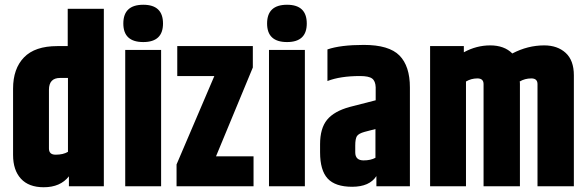

<svg xmlns="http://www.w3.org/2000/svg" viewBox="-20 -784 2475 808"><path d="M265 -747H417V0H270V-42Q234 4 164 4Q101 4 68 -32Q35 -68 35 -132V-411Q35 -495 81 -542.5Q127 -590 221 -590H265ZM266 -145V-456H233Q186 -456 186 -406V-159Q186 -133 214 -133Q246 -133 266 -145Z M507 -574H658V0H507ZM499 -685Q499 -764 583 -764Q666 -764 666 -685Q666 -607 583 -607Q499 -607 499 -685Z M726 -590H1044V-500L889 -126H1047V0H723V-92L882 -464H726Z M1112 -574H1263V0H1112ZM1104 -685Q1104 -764 1188 -764Q1271 -764 1271 -685Q1271 -607 1188 -607Q1104 -607 1104 -685Z M1358 -576Q1413 -595 1511 -595Q1617 -595 1661 -550.5Q1705 -506 1705 -416V0H1564V-43Q1535 2 1462 2Q1391 2 1359 -32.5Q1327 -67 1327 -143V-177Q1327 -244 1356.5 -280Q1386 -316 1452 -334L1561 -362V-417Q1560 -443 1546 -453.5Q1532 -464 1495 -464Q1412 -464 1358 -443ZM1560 -120V-241L1514 -229Q1489 -222 1482 -211Q1475 -200 1475 -171V-143Q1475 -109 1510 -109Q1540 -109 1560 -120Z M2136 -559Q2201 -593 2270 -593Q2326 -593 2360.5 -561.5Q2395 -530 2395 -467V0H2242V-430Q2242 -454 2216 -454Q2189 -454 2167 -441Q2168 -439 2168 -431V0H2015V-430Q2015 -454 1989 -454Q1963 -454 1941 -441V0H1790V-590H1932V-564Q1985 -593 2043 -593Q2102 -593 2136 -559Z"/></svg>

Font: Khand Black
Style: Regular
Weight: 900
Designer: Sanchit Sawaria and Jyotish Sonowal (Devanagari), Satya Rajpurohit (Latin)
Foundry: Indian Type Foundry
Version: Version 2.000;PS 1.0;hotconv 1.0.79;makeotf.lib2.5.61930